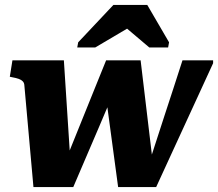

<svg xmlns="http://www.w3.org/2000/svg" viewBox="-20 -755 880 775"><path d="M275.8 0H115L78.4 -409.6Q78 -420.4 72 -426.6Q66 -432.8 55.6 -436.6Q45.2 -440.4 29 -443.2L19.6 -445.2L30.2 -511.6H237.8L267.2 -57.2L229.8 -69.4Q252 -124.8 274.4 -180Q296.8 -235.2 319.1 -290.7Q341.4 -346.2 363.8 -401.4Q386.2 -456.6 408.4 -511.6H547.6L601.8 -57.2L569.6 -59.2Q588.2 -115.8 606.4 -172.5Q624.6 -229.2 643.1 -285.6Q661.6 -342 680.1 -398.7Q698.6 -455.4 716.6 -511.6H840.2V-499.8Q811.4 -437.2 782.7 -374.7Q754 -312.2 725.3 -249.9Q696.6 -187.6 667.9 -125.1Q639.2 -62.6 610.4 0H456.8L410.8 -341.4L429.4 -359.6Q404.4 -300 378.6 -239.9Q352.8 -179.8 327.3 -120.2Q301.8 -60.6 275.8 0ZM574.4 -735.2H437.8L295.6 -584.2L291.8 -563.4H364.4L549 -672.4L454.4 -672L582.6 -563.4H658.6L662.4 -584.2Z"/></svg>

Font: Roboto Serif 20pt
Style: Italic
Weight: 400
Italic angle: -10°
Designer: Greg Gazdowicz
Foundry: Commercial Type
Version: Version 1.008